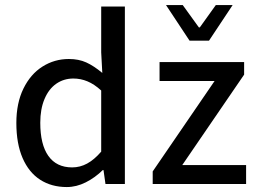

<svg xmlns="http://www.w3.org/2000/svg" viewBox="-20 -736 1030 768"><path d="M389.2 -444.3 384.8 -526.4V-710H479.5V0H401.9L394 -55.7H391.1Q360.4 -25.4 323 -6.6Q285.6 12.2 247.1 12.2Q186 12.2 140.6 -17.1Q95.2 -46.4 70.3 -104Q45.4 -161.6 45.4 -244.1Q45.4 -323.7 73.7 -381.6Q102.1 -439.5 149.9 -469.7Q197.8 -500 255.4 -500Q294.9 -500 325 -486.3Q355 -472.7 389.2 -444.3ZM384.8 -129.4V-374Q356.9 -399.4 329.8 -410.6Q302.7 -421.9 273.4 -421.9Q234.9 -421.9 204.8 -400.9Q174.8 -379.9 158 -339.8Q141.1 -299.8 141.1 -245.1Q141.1 -157.7 173.6 -112.1Q206.1 -66.4 268.6 -66.4Q300.3 -66.4 328.6 -81.8Q356.9 -97.2 384.8 -129.4ZM838.4 -412.1H618.2V-487.8H956.5V-437.5L709 -75.7H964.4V0H590.8V-50.3ZM710.9 -715.8 775.4 -626.5H779.3L843.3 -715.8H910.6L815.9 -573.2H738.3L644 -715.8Z"/></svg>

Font: Varta SemiBold
Style: Regular
Weight: 600
Designer: Joana Correia, Viktoriya Grabowska, Eben Sorkin
Foundry: Sorkin Type
Version: Version 1.003; ttfautohint (v1.3) -l 8 -r 24 -G 200 -x 12 -H